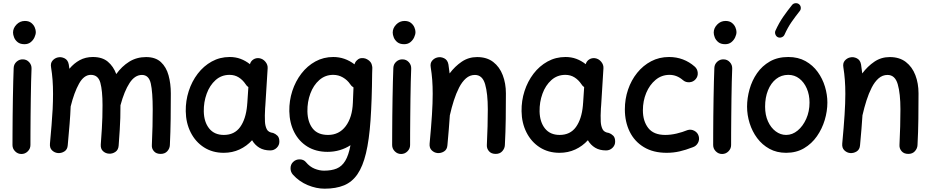

<svg xmlns="http://www.w3.org/2000/svg" viewBox="-20 -896 5755 1186"><path d="M60.5 -694.8Q60.5 -722.2 82 -744.4Q103.5 -766.6 133.8 -766.6Q158.2 -766.6 173.1 -754.6Q188 -742.7 194.6 -726.8Q201.2 -710.9 201.2 -698.2Q201.2 -683.1 193.1 -665.5Q185.1 -647.9 169.7 -635.5Q154.3 -623 131.3 -623Q104.5 -623 88.9 -635.7Q73.2 -648.4 66.9 -665.3Q60.5 -682.1 60.5 -694.8ZM122.1 -529.3Q145 -528.8 160.4 -511.7Q175.8 -494.6 174.8 -471.7Q173.3 -438 172.1 -389.6Q170.9 -341.3 170.2 -286.6Q169.4 -231.9 168.9 -177.7Q168.5 -123.5 168.2 -77.1Q168 -30.8 168 0Q168 22.5 151.6 38.8Q135.3 55.2 112.3 55.2Q89.8 55.2 73.5 38.8Q57.1 22.5 57.1 0Q57.1 -30.8 57.4 -77.4Q57.6 -124 58.1 -178.5Q58.6 -232.9 59.6 -288.1Q60.5 -343.3 61.8 -392.3Q63 -441.4 64.5 -476.6Q65.4 -499.5 82.5 -514.9Q99.6 -530.3 122.1 -529.3Z M288.6 -9.3Q300.3 -133.3 304.7 -214.8Q304.7 -217.3 305.2 -220.2Q307.6 -272.9 307.6 -315.9Q307.6 -362.8 304.7 -401.9Q301.8 -440.9 295.4 -480.5Q291 -505.9 304.2 -521.2Q317.4 -536.6 335.9 -541Q357.4 -546.4 378.7 -535.9Q399.9 -525.4 404.8 -497.6Q406.7 -484.4 408.7 -471.2Q436.5 -504.9 472.4 -524.4Q508.3 -543.9 553.7 -543.9Q611.8 -543.9 646.2 -514.9Q680.7 -485.8 698.2 -438.5Q732.4 -486.3 778.3 -514.9Q824.2 -543.5 882.3 -543.5Q940.4 -543.5 973.9 -512.5Q1007.3 -481.4 1021.2 -430.4Q1035.2 -379.4 1035.2 -319.3Q1035.2 -241.7 1034.2 -161.6Q1033.2 -81.5 1029.3 0.5Q1028.3 21.5 1013.4 38.1Q998.5 54.7 972.2 54.7Q945.3 54.7 930.9 38.3Q916.5 22 918 0.5Q920.9 -61.5 922.1 -115.5Q923.3 -169.4 923.3 -220.7Q923.3 -327.6 911.4 -380.4Q899.4 -433.1 856.9 -433.1Q813 -433.1 780.5 -383.5Q748 -334 724.1 -245.6Q724.1 -201.2 723.1 -167.5Q722.2 -133.8 719.7 -95Q717.3 -56.2 712.9 3.9Q710.9 30.3 692.4 42.5Q673.8 54.7 653.3 53.2Q632.3 52.2 616.5 37.8Q600.6 23.4 602.5 -3.9Q606.9 -62.5 609.1 -100.6Q611.3 -138.7 612.3 -171.4Q613.3 -204.1 613.3 -246.1Q613.3 -335.9 599.9 -384.8Q586.4 -433.6 541 -433.6Q498.5 -433.6 468.3 -379.4Q438 -325.2 416.5 -238.3Q414.6 -189.5 409.9 -130.6Q405.3 -71.8 398.4 1.5Q396.5 27.8 377.4 39.6Q358.4 51.3 336.9 49.3Q316.9 47.4 301.5 32.7Q286.1 18.1 288.6 -9.3Z M1649.9 33.2Q1609.9 33.2 1582 16.4Q1554.2 -0.5 1537.1 -29.8Q1503.9 6.8 1459.5 27.3Q1415 47.9 1361.8 47.9Q1292.5 47.9 1240 14.2Q1187.5 -19.5 1158 -77.9Q1128.4 -136.2 1127.4 -209Q1126.5 -273.4 1145.8 -333.3Q1165 -393.1 1201.4 -440.7Q1237.8 -488.3 1288.1 -516.1Q1338.4 -543.9 1398.9 -543.9Q1435.1 -543.9 1465.8 -532.5Q1496.6 -521 1523.9 -499.5Q1528.8 -518.1 1544.9 -528.6Q1561 -539.1 1581.1 -536.6Q1604 -533.2 1619.4 -514.6Q1634.8 -496.1 1633.3 -474.1L1619.1 -245.6Q1618.7 -236.3 1617.7 -227.1Q1616.2 -206.5 1616 -182.6Q1615.7 -158.7 1616.7 -143.6Q1618.2 -117.7 1627.7 -98.1Q1637.2 -78.6 1667 -74.7Q1681.2 -69.8 1693.4 -58.1Q1705.6 -46.4 1705.6 -22Q1706.1 0.5 1689.5 16.8Q1672.9 33.2 1649.9 33.2ZM1362.8 -62.5Q1428.2 -62.5 1463.4 -111.3Q1498.5 -160.2 1506.3 -243.7Q1506.8 -247.6 1506.8 -251Q1506.8 -253.9 1507.3 -256.3Q1507.8 -258.8 1507.8 -261.2L1514.2 -357.9Q1503.4 -365.2 1497.1 -376Q1479.5 -402.3 1454.6 -418Q1429.7 -433.6 1397.9 -433.6Q1347.7 -433.6 1311.5 -401.1Q1275.4 -368.7 1256.6 -316.9Q1237.8 -265.1 1238.8 -207.5Q1240.2 -142.1 1272.2 -102.3Q1304.2 -62.5 1362.8 -62.5Z M2217.3 -537.1H2218.8Q2222.7 -537.1 2227.1 -536.6Q2237.8 -535.2 2247.6 -529.8Q2274.9 -515.1 2278.3 -488.8Q2280.3 -481.4 2279.8 -474.1L2278.8 -442.9Q2277.3 -274.9 2268.8 -153.1Q2260.3 -31.2 2240.7 50.3Q2221.2 131.8 2188.2 179.9Q2155.3 228 2105.2 248.8Q2055.2 269.5 1984.9 269.5Q1934.1 269.5 1881.1 247.6Q1828.1 225.6 1789.6 183.1Q1774.4 166 1774.7 142.8Q1774.9 119.6 1790.5 104.5Q1807.6 87.9 1831.8 88.4Q1856 88.9 1869.6 105.5Q1893.1 133.8 1923.1 146Q1953.1 158.2 1981.4 158.2Q2027.8 158.2 2059.8 145Q2091.8 131.8 2112.5 97.7Q2133.3 63.5 2145 1Q2115.2 20.5 2079.3 31.2Q2043.5 42 2003.4 42Q1931.6 42 1879.2 9.8Q1826.7 -22.5 1797.6 -79.3Q1768.6 -136.2 1767.1 -209Q1766.1 -273.9 1785.6 -334Q1805.2 -394 1841.6 -441.4Q1877.9 -488.8 1928.2 -516.4Q1978.5 -543.9 2038.6 -543.9Q2110.4 -543.9 2169.9 -498.5Q2173.8 -514.6 2186.5 -524.9Q2199.2 -537.6 2217.3 -537.1ZM2006.3 -62.5Q2074.7 -62.5 2115.5 -116.7Q2156.2 -170.9 2159.7 -261.2L2163.6 -356Q2150.4 -363.8 2143.1 -376Q2126 -401.4 2098.4 -417.5Q2070.8 -433.6 2038.1 -433.6Q1988.8 -433.6 1952.4 -401.6Q1916 -369.6 1897 -317.9Q1877.9 -266.1 1878.9 -207.5Q1880.4 -141.6 1911.6 -102.1Q1942.9 -62.5 2006.3 -62.5Z M2405.8 -694.8Q2405.8 -722.2 2427.2 -744.4Q2448.7 -766.6 2479 -766.6Q2503.4 -766.6 2518.3 -754.6Q2533.2 -742.7 2539.8 -726.8Q2546.4 -710.9 2546.4 -698.2Q2546.4 -683.1 2538.3 -665.5Q2530.3 -647.9 2514.9 -635.5Q2499.5 -623 2476.6 -623Q2449.7 -623 2434.1 -635.7Q2418.5 -648.4 2412.1 -665.3Q2405.8 -682.1 2405.8 -694.8ZM2467.3 -529.3Q2490.2 -528.8 2505.6 -511.7Q2521 -494.6 2520 -471.7Q2518.6 -438 2517.3 -389.6Q2516.1 -341.3 2515.4 -286.6Q2514.6 -231.9 2514.2 -177.7Q2513.7 -123.5 2513.4 -77.1Q2513.2 -30.8 2513.2 0Q2513.2 22.5 2496.8 38.8Q2480.5 55.2 2457.5 55.2Q2435.1 55.2 2418.7 38.8Q2402.3 22.5 2402.3 0Q2402.3 -30.8 2402.6 -77.4Q2402.8 -124 2403.3 -178.5Q2403.8 -232.9 2404.8 -288.1Q2405.8 -343.3 2407 -392.3Q2408.2 -441.4 2409.7 -476.6Q2410.6 -499.5 2427.7 -514.9Q2444.8 -530.3 2467.3 -529.3Z M2633.8 -9.3Q2643.6 -113.8 2648.2 -187Q2652.8 -260.3 2652.8 -315.9Q2652.8 -362.8 2649.9 -401.9Q2647 -440.9 2640.6 -480.5Q2636.2 -505.9 2649.4 -521.2Q2662.6 -536.6 2681.2 -541Q2702.6 -546.4 2723.9 -535.9Q2745.1 -525.4 2750 -497.6Q2754.4 -469.2 2757.3 -442.4Q2790 -486.3 2832.3 -514.9Q2874.5 -543.5 2927.2 -543.5Q2987.3 -543.5 3026.6 -513.2Q3065.9 -482.9 3085.4 -431.9Q3105 -380.9 3105 -319.3Q3105 -241.7 3104 -161.6Q3103 -81.5 3098.6 0.5Q3097.7 21 3082.8 37.8Q3067.9 54.7 3042 54.7Q3015.1 54.7 3000.7 38.3Q2986.3 22 2987.3 0.5Q2990.2 -61.5 2991.7 -115.5Q2993.2 -169.4 2993.2 -220.7Q2993.2 -318.4 2976.6 -375.7Q2960 -433.1 2913.6 -433.1Q2882.3 -433.1 2858.2 -411.9Q2834 -390.6 2815.7 -354.7Q2797.4 -318.8 2783.4 -275.1Q2769.5 -231.4 2759.3 -186L2758.8 -184.6Q2756.3 -144.5 2752.4 -98.6Q2748.5 -52.7 2743.7 1.5Q2741.7 27.8 2722.7 39.6Q2703.6 51.3 2682.1 49.3Q2662.1 47.4 2646.7 32.5Q2631.3 17.6 2633.8 -9.3Z M3724.1 33.2Q3684.1 33.2 3656.2 16.4Q3628.4 -0.5 3611.3 -29.8Q3578.1 6.8 3533.7 27.3Q3489.3 47.9 3436 47.9Q3366.7 47.9 3314.2 14.2Q3261.7 -19.5 3232.2 -77.9Q3202.6 -136.2 3201.7 -209Q3200.7 -273.4 3220 -333.3Q3239.3 -393.1 3275.6 -440.7Q3312 -488.3 3362.3 -516.1Q3412.6 -543.9 3473.1 -543.9Q3509.3 -543.9 3540 -532.5Q3570.8 -521 3598.1 -499.5Q3603 -518.1 3619.1 -528.6Q3635.3 -539.1 3655.3 -536.6Q3678.2 -533.2 3693.6 -514.6Q3709 -496.1 3707.5 -474.1L3693.4 -245.6Q3692.9 -236.3 3691.9 -227.1Q3690.4 -206.5 3690.2 -182.6Q3689.9 -158.7 3690.9 -143.6Q3692.4 -117.7 3701.9 -98.1Q3711.4 -78.6 3741.2 -74.7Q3755.4 -69.8 3767.6 -58.1Q3779.8 -46.4 3779.8 -22Q3780.3 0.5 3763.7 16.8Q3747.1 33.2 3724.1 33.2ZM3437 -62.5Q3502.4 -62.5 3537.6 -111.3Q3572.8 -160.2 3580.6 -243.7Q3581.1 -247.6 3581.1 -251Q3581.1 -253.9 3581.5 -256.3Q3582 -258.8 3582 -261.2L3588.4 -357.9Q3577.6 -365.2 3571.3 -376Q3553.7 -402.3 3528.8 -418Q3503.9 -433.6 3472.2 -433.6Q3421.9 -433.6 3385.7 -401.1Q3349.6 -368.7 3330.8 -316.9Q3312 -265.1 3313 -207.5Q3314.5 -142.1 3346.4 -102.3Q3378.4 -62.5 3437 -62.5Z M4276.9 -406.7Q4262.2 -389.6 4239 -387.9Q4215.8 -386.2 4198.7 -400.9Q4161.1 -433.6 4115.7 -433.6Q4066.9 -433.6 4029.8 -402.8Q3992.7 -372.1 3971.9 -322.3Q3951.2 -272.5 3951.2 -214.4Q3951.2 -147.9 3984.4 -105.2Q4017.6 -62.5 4089.4 -62.5Q4123 -62.5 4159.4 -71Q4195.8 -79.6 4226.6 -92.3Q4248.5 -99.1 4269 -88.1Q4289.6 -77.1 4295.9 -55.2Q4302.2 -33.2 4291.3 -13.2Q4280.3 6.8 4258.8 13.7Q4216.3 30.3 4178 39.1Q4139.6 47.9 4098.1 47.9Q4015.1 47.9 3957.3 12.9Q3899.4 -22 3869.6 -82.8Q3839.8 -143.6 3839.8 -220.7Q3839.8 -284.7 3859.6 -342.8Q3879.4 -400.9 3915.8 -446Q3952.1 -491.2 4002.2 -517.6Q4052.2 -543.9 4112.8 -543.9Q4158.7 -543.9 4198.5 -528.8Q4238.3 -513.7 4271 -484.9Q4288.1 -470.2 4290 -447Q4292 -423.8 4276.9 -406.7Z M4388.7 -694.8Q4388.7 -722.2 4410.2 -744.4Q4431.6 -766.6 4461.9 -766.6Q4486.3 -766.6 4501.2 -754.6Q4516.1 -742.7 4522.7 -726.8Q4529.3 -710.9 4529.3 -698.2Q4529.3 -683.1 4521.2 -665.5Q4513.2 -647.9 4497.8 -635.5Q4482.4 -623 4459.5 -623Q4432.6 -623 4417 -635.7Q4401.4 -648.4 4395 -665.3Q4388.7 -682.1 4388.7 -694.8ZM4450.2 -529.3Q4473.1 -528.8 4488.5 -511.7Q4503.9 -494.6 4502.9 -471.7Q4501.5 -438 4500.2 -389.6Q4499 -341.3 4498.3 -286.6Q4497.6 -231.9 4497.1 -177.7Q4496.6 -123.5 4496.3 -77.1Q4496.1 -30.8 4496.1 0Q4496.1 22.5 4479.7 38.8Q4463.4 55.2 4440.4 55.2Q4418 55.2 4401.6 38.8Q4385.3 22.5 4385.3 0Q4385.3 -30.8 4385.5 -77.4Q4385.7 -124 4386.2 -178.5Q4386.7 -232.9 4387.7 -288.1Q4388.7 -343.3 4389.9 -392.3Q4391.1 -441.4 4392.6 -476.6Q4393.6 -499.5 4410.6 -514.9Q4427.7 -530.3 4450.2 -529.3Z M4849.1 -543.9Q4910.2 -543.9 4955.6 -518.6Q5001 -493.2 5031 -451.7Q5061 -410.2 5075.9 -360.6Q5090.8 -311 5090.8 -262.7Q5090.8 -209.5 5074.5 -154.8Q5058.1 -100.1 5026.1 -54.2Q4994.1 -8.3 4946.5 19.8Q4898.9 47.9 4835.9 47.9Q4777.8 47.9 4732.9 23.2Q4688 -1.5 4657.2 -42.7Q4626.5 -84 4610.6 -134.8Q4594.7 -185.5 4594.7 -237.3Q4594.7 -290 4609.9 -344.2Q4625 -398.4 4656.2 -443.6Q4687.5 -488.8 4735.6 -516.4Q4783.7 -543.9 4849.1 -543.9ZM4849.1 -433.6Q4806.2 -433.6 4773.9 -408Q4741.7 -382.3 4723.9 -338.1Q4706.1 -293.9 4706.1 -237.3Q4706.1 -185.5 4723.9 -146.2Q4741.7 -106.9 4771.5 -84.7Q4801.3 -62.5 4835.9 -62.5Q4874.5 -62.5 4907.2 -89.6Q4939.9 -116.7 4960.2 -162.1Q4980.5 -207.5 4980.5 -262.7Q4980.5 -310.5 4963.6 -349.4Q4946.8 -388.2 4917.2 -410.9Q4887.7 -433.6 4849.1 -433.6ZM4915.5 -870.1Q4925.3 -862.3 4926.5 -849.6Q4927.7 -836.9 4919.9 -827.6Q4892.6 -793.5 4869.1 -759.5Q4845.7 -725.6 4825.7 -681.2Q4820.8 -670.4 4808.6 -665.8Q4796.4 -661.1 4785.2 -666Q4774.4 -670.9 4769.8 -683.1Q4765.1 -695.3 4770 -706.5Q4792.5 -755.9 4818.8 -793.5Q4845.2 -831.1 4872.6 -865.2Q4880.4 -875 4893.3 -876.2Q4906.2 -877.4 4915.5 -870.1Z M5182.6 -9.3Q5192.4 -113.8 5197 -187Q5201.7 -260.3 5201.7 -315.9Q5201.7 -362.8 5198.7 -401.9Q5195.8 -440.9 5189.5 -480.5Q5185.1 -505.9 5198.2 -521.2Q5211.4 -536.6 5230 -541Q5251.5 -546.4 5272.7 -535.9Q5293.9 -525.4 5298.8 -497.6Q5303.2 -469.2 5306.2 -442.4Q5338.9 -486.3 5381.1 -514.9Q5423.3 -543.5 5476.1 -543.5Q5536.1 -543.5 5575.4 -513.2Q5614.7 -482.9 5634.3 -431.9Q5653.8 -380.9 5653.8 -319.3Q5653.8 -241.7 5652.8 -161.6Q5651.9 -81.5 5647.5 0.5Q5646.5 21 5631.6 37.8Q5616.7 54.7 5590.8 54.7Q5564 54.7 5549.6 38.3Q5535.2 22 5536.1 0.5Q5539.1 -61.5 5540.5 -115.5Q5542 -169.4 5542 -220.7Q5542 -318.4 5525.4 -375.7Q5508.8 -433.1 5462.4 -433.1Q5431.2 -433.1 5407 -411.9Q5382.8 -390.6 5364.5 -354.7Q5346.2 -318.8 5332.3 -275.1Q5318.4 -231.4 5308.1 -186L5307.6 -184.6Q5305.2 -144.5 5301.3 -98.6Q5297.4 -52.7 5292.5 1.5Q5290.5 27.8 5271.5 39.6Q5252.4 51.3 5231 49.3Q5210.9 47.4 5195.6 32.5Q5180.2 17.6 5182.6 -9.3Z"/></svg>

Font: Mikhak SemiBold
Style: Regular
Weight: 600
Designer: Amin Abedi
Version: Version 3.3